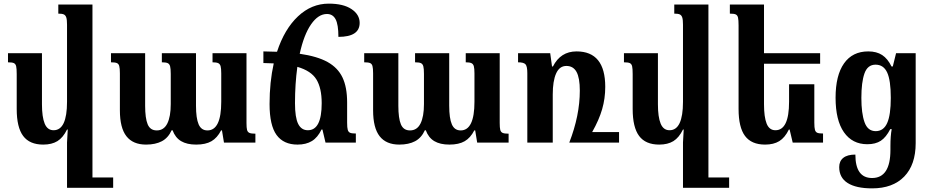

<svg xmlns="http://www.w3.org/2000/svg" viewBox="-20 -785 5134 1057"><path d="M603 192V249H421H349V-1Q351 -47 353 -72H349Q327 -27 296 -8Q265 11 218 11Q143 11 107.5 -36.5Q72 -84 72 -185V-377Q72 -407 69 -420Q66 -433 56.5 -437.5Q47 -442 24 -442V-492H211V-211Q211 -141 226 -104.5Q241 -68 275 -68Q349 -68 349 -225V-649Q349 -676 345 -688.5Q341 -701 331.5 -705.5Q322 -710 301 -710V-760H489V192Z M1337 -492V-108Q1337 -82 1340 -70Q1343 -58 1353 -53.5Q1363 -49 1386 -49V0H1213L1202 -67H1197Q1176 -26 1144 -7.5Q1112 11 1060 11Q1009 11 977 -8Q945 -27 930 -68H925Q906 -26 871 -7.5Q836 11 784 11Q712 11 676 -35Q640 -81 640 -178V-381Q640 -409 636.5 -421.5Q633 -434 623 -438Q613 -442 591 -442V-492H779V-203Q779 -134 793 -100.5Q807 -67 843 -67Q882 -67 901 -105Q920 -143 920 -212V-378Q920 -407 916.5 -420Q913 -433 903 -437.5Q893 -442 871 -442V-492H1059V-203Q1059 -134 1073.5 -100.5Q1088 -67 1122 -67Q1198 -67 1198 -225V-381Q1198 -408 1194.5 -420.5Q1191 -433 1181 -437.5Q1171 -442 1150 -442V-492Z M1630 -489Q1727 -475 1783.5 -443.5Q1840 -412 1865.5 -358.5Q1891 -305 1891 -221V-110Q1891 -82 1894.5 -70Q1898 -58 1907.5 -54Q1917 -50 1939 -50V0H1772L1755 -72H1750Q1729 -28 1697 -8.5Q1665 11 1618 11Q1541 11 1502.5 -42Q1464 -95 1464 -212Q1464 -333 1487 -436Q1453 -438 1430 -438V-502L1505 -500Q1546 -625 1620.5 -695Q1695 -765 1790 -765Q1870 -765 1915 -735Q1960 -705 1960 -659Q1960 -582 1843 -582Q1843 -650 1827.5 -679Q1812 -708 1780 -708Q1732 -708 1692.5 -651Q1653 -594 1630 -489ZM1617 -417Q1604 -323 1604 -217Q1604 -138 1621.5 -103Q1639 -68 1675 -68Q1751 -68 1751 -217Q1751 -300 1722 -347.5Q1693 -395 1617 -417Z M2731 -492V-108Q2731 -82 2734 -70Q2737 -58 2747 -53.5Q2757 -49 2780 -49V0H2607L2596 -67H2591Q2570 -26 2538 -7.5Q2506 11 2454 11Q2403 11 2371 -8Q2339 -27 2324 -68H2319Q2300 -26 2265 -7.5Q2230 11 2178 11Q2106 11 2070 -35Q2034 -81 2034 -178V-381Q2034 -409 2030.5 -421.5Q2027 -434 2017 -438Q2007 -442 1985 -442V-492H2173V-203Q2173 -134 2187 -100.5Q2201 -67 2237 -67Q2276 -67 2295 -105Q2314 -143 2314 -212V-378Q2314 -407 2310.5 -420Q2307 -433 2297 -437.5Q2287 -442 2265 -442V-492H2453V-203Q2453 -134 2467.5 -100.5Q2482 -67 2516 -67Q2592 -67 2592 -225V-381Q2592 -408 2588.5 -420.5Q2585 -433 2575 -437.5Q2565 -442 2544 -442V-492Z M3388 -58V0H3178H3114Q3172 -149 3172 -286Q3172 -356 3154 -389Q3136 -422 3098 -422Q3060 -422 3041.5 -380.5Q3023 -339 3023 -265V0H2883V-382Q2883 -420 2873 -431Q2863 -442 2832 -442V-492H3009L3019 -419H3024Q3066 -502 3154 -502Q3312 -502 3312 -307Q3312 -243 3295 -184Q3278 -125 3240 -58Z M3994 192V249H3812H3740V-1Q3742 -47 3744 -72H3740Q3718 -27 3687 -8Q3656 11 3609 11Q3534 11 3498.5 -36.5Q3463 -84 3463 -185V-377Q3463 -407 3460 -420Q3457 -433 3447.5 -437.5Q3438 -442 3415 -442V-492H3602V-211Q3602 -141 3617 -104.5Q3632 -68 3666 -68Q3740 -68 3740 -225V-649Q3740 -676 3736 -688.5Q3732 -701 3722.5 -705.5Q3713 -710 3692 -710V-760H3880V192Z M4511 -50V0H4344L4327 -72H4323Q4301 -27 4270 -8Q4239 11 4192 11Q4117 11 4081.5 -36.5Q4046 -84 4046 -185V-645Q4046 -675 4043 -688Q4040 -701 4030.5 -705.5Q4021 -710 3998 -710V-760H4186V-492H4495V-434H4186V-211Q4186 -141 4200.5 -104.5Q4215 -68 4249 -68Q4324 -68 4324 -225V-321H4463V-110Q4463 -82 4466.5 -70Q4470 -58 4479.5 -54Q4489 -50 4511 -50Z M4600 135Q4600 102 4622.5 84Q4645 66 4689 66Q4689 195 4781 195Q4882 195 4882 40V20Q4882 -37 4889 -74H4881Q4858 -29 4829 -10Q4800 9 4755 9Q4672 9 4626 -57Q4580 -123 4580 -247Q4580 -370 4626.5 -436Q4673 -502 4760 -502Q4806 -502 4836.5 -482Q4867 -462 4888 -419H4895L4913 -492H5021V3Q5021 122 4958 187Q4895 252 4781 252Q4693 252 4646.5 222.5Q4600 193 4600 135ZM4884 -246Q4884 -343 4864 -386Q4844 -429 4800 -429Q4756 -429 4739 -380.5Q4722 -332 4722 -246Q4722 -161 4739.5 -112Q4757 -63 4801 -63Q4844 -63 4864 -107.5Q4884 -152 4884 -246Z"/></svg>

Font: Noto Serif Armenian SmBd Narrow
Style: Regular
Weight: 600
Width: 4
Designer: Monotype Design team
Foundry: Monotype Imaging Inc.
Version: Version 1.000